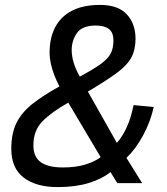

<svg xmlns="http://www.w3.org/2000/svg" viewBox="-20 -746 681 782"><path d="M215 16Q127 16 76.5 -22.5Q26 -61 26 -140Q26 -204 48 -247Q70 -290 113.5 -324Q157 -358 222 -394Q210 -417 201 -440.5Q192 -464 187 -487Q182 -510 182 -532Q182 -592 205 -635.5Q228 -679 273.5 -702.5Q319 -726 388 -726Q461 -726 496.5 -687.5Q532 -649 532 -588Q532 -543 514.5 -511Q497 -479 454.5 -448Q412 -417 338 -373L456 -164Q479 -190 496.5 -228.5Q514 -267 524 -318L606 -310Q593 -250 562.5 -194Q532 -138 495 -103L559 0H458L430 -45Q395 -17 341 -0.5Q287 16 215 16ZM236 -64Q289 -64 328 -76Q367 -88 390 -106L258 -328Q189 -289 152.5 -251.5Q116 -214 116 -154Q116 -107 146 -85.5Q176 -64 236 -64ZM305 -434Q361 -464 390.5 -485.5Q420 -507 431 -528.5Q442 -550 442 -580Q442 -614 423.5 -628Q405 -642 370 -642Q315 -642 293.5 -611.5Q272 -581 272 -542Q272 -518 280 -491Q288 -464 305 -434Z"/></svg>

Font: Geist
Style: Italic
Weight: 400
Italic angle: -12°
Designer: Basement.studio, Andrés Briganti, Mateo Zaragoza
Foundry: Basement.studio, Vercel, Andrés Briganti, Guido Ferreyra, Mateo Zaragoza
Version: Version 1.500